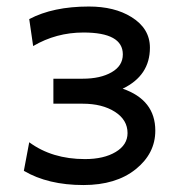

<svg xmlns="http://www.w3.org/2000/svg" viewBox="-20 -541 537 574"><path d="M229.5 12.2Q123.5 12.2 51.3 -30.3L67.4 -115.7Q135.7 -65.4 233.9 -65.4Q290.5 -65.4 325.9 -86.7Q361.3 -107.9 361.3 -143.1Q361.3 -182.6 323.5 -206.8Q285.6 -231 227.1 -231H139.6V-305.7H227.1Q280.3 -305.7 313.7 -325Q347.2 -344.2 347.2 -378.4Q347.2 -443.8 229.5 -443.8Q147.9 -443.8 79.1 -403.3L67.4 -483.9Q138.7 -521.5 245.6 -521.5Q322.3 -521.5 372.6 -490.2Q428.2 -456.1 428.2 -398.4Q428.2 -314.9 346.7 -275.9Q444.3 -242.2 444.3 -150.4Q444.3 -82 385.5 -34.9Q326.7 12.2 229.5 12.2Z"/></svg>

Font: Cadman
Style: Regular
Weight: 400
Designer: Paul James MIller
Foundry: High-Logic / Made with FontCreator
Version: Version 2.114;March 28, 2021;FontCreator 13.0.0.2683 64-bit